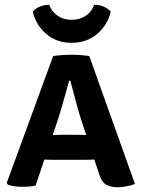

<svg xmlns="http://www.w3.org/2000/svg" viewBox="-20 -786 600 814"><path d="M209.5 -108.5Q202.5 -108.5 190.2 -108.8Q178 -109 168 -109.5L131 0.5Q119 3.5 104.5 4.8Q90 6 75 6Q57.5 6 40.8 3.5Q24 1 13 -3.5L8.5 -10.5L205.5 -548.5Q225.5 -551.5 246.5 -552.8Q267.5 -554 284.5 -554Q300 -554 319 -552.8Q338 -551.5 358.5 -548.5L552 -6.5Q536.5 0.5 514.5 4.2Q492.5 8 477.5 8Q452.5 8 432.2 -1.8Q412 -11.5 400 -49L380 -109.5Q370.5 -109 358.8 -108.8Q347 -108.5 339.5 -108.5ZM228 -286.5 203.5 -213.5Q212.5 -213.5 223 -214Q233.5 -214.5 240.5 -214.5H313Q319.5 -214.5 328.2 -214Q337 -213.5 345.5 -213.5L324.5 -277Q313 -313 300.5 -360Q288 -407 278 -444H273Q263 -408.5 250.8 -364Q238.5 -319.5 228 -286.5ZM449.5 -736.5Q435.5 -679 391.5 -641.8Q347.5 -604.5 284 -604.5Q220.5 -604.5 176.5 -641.8Q132.5 -679 119 -736.5Q130 -750.5 149.2 -758.2Q168.5 -766 188.5 -765.5Q200 -735.5 225 -718.8Q250 -702 284 -702Q318 -702 343 -718.8Q368 -735.5 379.5 -765.5Q399.5 -766 418.8 -758.2Q438 -750.5 449.5 -736.5Z"/></svg>

Font: Signika SC SemiBold
Style: Regular
Weight: 600
Designer: Anna Giedryś
Foundry: Anna Giedryś
Version: Version 2.000; ttfautohint (v1.8.3) -l 8 -r 50 -G 200 -x 9 -